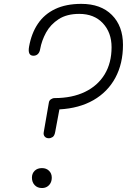

<svg xmlns="http://www.w3.org/2000/svg" viewBox="-20 -948 665 968"><path d="M226 -251Q212.5 -251 205.2 -259.8Q198 -268.5 200.5 -281.5L226.5 -431.5Q228 -441.5 236.8 -447.5Q245.5 -453.5 255.5 -453.5Q344 -453.5 408.5 -484.8Q473 -516 507.8 -573.5Q542.5 -631 542.5 -710Q542.5 -784 498.5 -831Q454.5 -878 379.5 -878Q316.5 -878 275.5 -851.2Q234.5 -824.5 212.2 -783.8Q190 -743 182.5 -700.5Q180 -684.5 171.2 -675.8Q162.5 -667 148.5 -667Q133.5 -667 128 -678.5Q122.5 -690 126.5 -712.5Q138.5 -780 171 -828.2Q203.5 -876.5 258.2 -902.5Q313 -928.5 390 -928.5Q488.5 -928.5 544.2 -872.5Q600 -816.5 600 -722Q600 -627 561.5 -555.8Q523 -484.5 451.2 -443.2Q379.5 -402 279.5 -396.5L258.5 -284Q255 -263.5 245.5 -257.2Q236 -251 226 -251ZM191.5 0Q168.5 0 154.8 -14.8Q141 -29.5 141 -52.5Q141 -73.5 154.8 -87Q168.5 -100.5 191.5 -100.5Q213.5 -100.5 227.2 -87Q241 -73.5 241 -52.5Q241 -37 234.8 -25.2Q228.5 -13.5 217.5 -6.8Q206.5 0 191.5 0Z"/></svg>

Font: Edu AU VIC WA NT Hand
Style: Regular
Weight: 400
Designer: Tina and Corey Anderson, Eben Sorkin, Mirko Velimirovic
Foundry: Google for Education
Version: Version 1.001